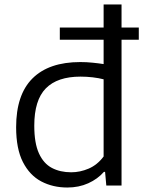

<svg xmlns="http://www.w3.org/2000/svg" viewBox="-20 -828 644 857"><path d="M280.5 9Q216 9 164.2 -18.2Q112.5 -45.5 82.2 -104.8Q52 -164 52 -260Q52 -405.5 125.2 -478.2Q198.5 -551 338.5 -551Q366.5 -551 393.2 -548.2Q420 -545.5 442.5 -542V-808H522.5V0H454.5L449 -61H444Q416 -29 374 -10Q332 9 280.5 9ZM298 -59Q337.5 -59 376 -75.5Q414.5 -92 442.5 -129.5V-474Q421.5 -479.5 394.2 -482.8Q367 -486 339.5 -486Q236 -486 184.5 -433.5Q133 -381 133 -267Q133 -189 153.8 -143.5Q174.5 -98 211.5 -78.5Q248.5 -59 298 -59ZM247 -650.5V-705H599.5V-650.5Z"/></svg>

Font: Encode Sans Semi Expanded
Style: Regular
Weight: 400
Width: 6
Designer: Multiple Designers
Foundry: Impallari Type
Version: Version 3.000; ttfautohint (v1.8.3) -l 8 -r 50 -G 200 -x 14 